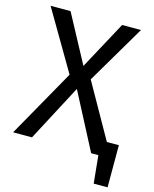

<svg xmlns="http://www.w3.org/2000/svg" viewBox="-124 -771 803 1003"><g transform="rotate(15 278.0 -269.5)"><path d="M556 150H481L466 0H427L268 -305L107 0H5L212 -367L23 -689H131L270 -430L410 -689H512L325 -372L491 -78H556Z"/></g></svg>

Font: Trujillo
Style: Regular
Weight: 400
Designer: Fira Sans original fonts by bBox Type GmbH, Carrois Corporate GbR, & Edenspiekermann AG / Changes by Cristiano Sobral
Foundry: Fira Sans original fonts by bBox Type GmbH, Carrois Corporate GbR, & Edenspiekermann AG / Changes by Cristiano Sobral
Version: Version 4.301;October 17, 2021;FontCreator 14.0.0.2814 64-bi